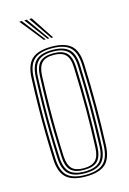

<svg xmlns="http://www.w3.org/2000/svg" viewBox="-117 -811 588 875"><g transform="rotate(-15 177.0 -374.0)"><path d="M177 6.2Q113.2 6.2 84.4 -20.4Q55.5 -47 52.8 -108.2Q50.2 -172.5 49.2 -233.2Q48.2 -294 49.1 -357Q50 -420 52.8 -490.8Q55.5 -553.8 85 -580Q114.5 -606.2 177 -606.2Q239.2 -606.2 268.9 -580.1Q298.5 -554 301 -490.8Q305 -386.8 304.9 -294.1Q304.8 -201.5 301 -108.2Q298.5 -45.8 269 -19.8Q239.5 6.2 177 6.2ZM177 -1.5Q235 -1.5 262 -26.1Q289 -50.8 291.2 -108.8Q295 -200 295.1 -292.1Q295.2 -384.2 291.2 -490.5Q289 -549 262 -573.8Q235 -598.5 177 -598.5Q118.5 -598.5 91.8 -573.6Q65 -548.8 62.8 -490.5Q60 -419.8 59 -356.9Q58 -294 59 -233.5Q60 -173 62.8 -108.8Q65 -51.2 91.8 -26.4Q118.5 -1.5 177 -1.5ZM177 -9.2Q122.8 -9.2 98.8 -32.8Q74.8 -56.2 72.5 -109Q69.8 -174 68.8 -234.1Q67.8 -294.2 68.8 -356.6Q69.8 -419 72.5 -490Q74.8 -544 99.1 -567.4Q123.5 -590.8 177 -590.8Q228.5 -590.8 254 -568.4Q279.5 -546 281.5 -490Q284.2 -419.5 285 -355.1Q285.8 -290.8 284.9 -229.9Q284 -169 281.5 -109.2Q279.5 -55 254.6 -32.1Q229.8 -9.2 177 -9.2ZM177 -17.2Q225.8 -17.2 247.8 -38.8Q269.8 -60.2 271.8 -109.8Q275.5 -204.2 275.6 -293.8Q275.8 -383.2 271.8 -489.5Q269.8 -541 246.9 -561.9Q224 -582.8 177 -582.8Q128.2 -582.8 106.4 -561.1Q84.5 -539.5 82.2 -489.5Q79.5 -420 78.5 -358.1Q77.5 -296.2 78.5 -235.6Q79.5 -175 82.2 -109.5Q84.5 -59.8 106.6 -38.5Q128.8 -17.2 177 -17.2ZM177 -25Q133.5 -25 113.6 -44.8Q93.8 -64.5 92 -109.8Q89.5 -171 88.4 -230.1Q87.2 -289.2 88.1 -352.6Q89 -416 92 -489.5Q93.8 -535.8 113.9 -555.4Q134 -575 177 -575Q220.5 -575 240.2 -555.1Q260 -535.2 262 -489Q266 -382 265.9 -292.8Q265.8 -203.5 262 -110Q260 -64.2 240.1 -44.6Q220.2 -25 177 -25ZM177 -32.8Q215.2 -32.8 232.9 -50.8Q250.5 -68.8 252 -110.2Q255.8 -202.5 256 -290.9Q256.2 -379.2 252 -488.8Q250.5 -531.8 232.5 -549.5Q214.5 -567.2 177 -567.2Q138.5 -567.2 121.1 -549Q103.8 -530.8 101.8 -489.2Q99 -415.2 98.1 -352.2Q97.2 -289.2 98.2 -230.5Q99.2 -171.8 101.8 -110Q103.8 -69.5 120.8 -51.1Q137.8 -32.8 177 -32.8ZM152.2 -645 65.2 -754H77L161 -645ZM169.8 -645 88.8 -754H100.5L178.2 -645ZM187 -645 112.2 -754H124.2L195.8 -645Z"/></g></svg>

Font: Big Shoulders Inline Text ExtraLight
Style: Regular
Weight: 250
Version: Version 2.002